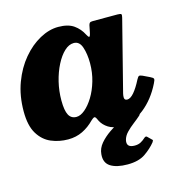

<svg xmlns="http://www.w3.org/2000/svg" viewBox="-118 -638 920 956"><g transform="rotate(-15 342.5 -160.5)"><path d="M653.5 -140.5Q617.5 -68 561.5 -23.5Q505.5 21 435 21Q400.5 21 376.5 5.8Q352.5 -9.5 340.5 -32Q337.5 -39 335.2 -43Q333 -47 331.5 -50Q326.5 -57 321.5 -55Q316.5 -53 306 -43.5Q279 -15.5 245.2 1Q211.5 17.5 170.5 17.5Q124 17.5 83.2 0.2Q42.5 -17 17 -58.8Q-8.5 -100.5 -8.5 -174Q-8.5 -254.5 16.2 -321Q41 -387.5 81.8 -435.8Q122.5 -484 170.8 -510.2Q219 -536.5 266 -536.5Q316.5 -536.5 345.8 -516Q375 -495.5 391.5 -462.5Q398 -450 402.5 -448.8Q407 -447.5 411.5 -468L419 -505Q421 -513 425 -516.5Q429 -520 441.5 -520H567.5Q584.5 -520 587 -515.8Q589.5 -511.5 586 -498L493 -133Q490.5 -122.5 490.5 -113.5Q490.5 -98 505.5 -98Q522 -98 541 -120.2Q560 -142.5 579.5 -181Q587 -195 592 -196.8Q597 -198.5 609.5 -193L644 -176.5Q659 -169.5 660.8 -163.5Q662.5 -157.5 653.5 -140.5ZM373 -321.5Q373 -368.5 361.2 -403.8Q349.5 -439 320 -439Q295 -439 271.5 -417Q248 -395 228.8 -357.5Q209.5 -320 198.2 -273.5Q187 -227 187 -178.5Q187 -126.5 199.5 -103.2Q212 -80 239 -80Q260 -80 283.2 -99.5Q306.5 -119 327 -152.5Q347.5 -186 360.2 -229.5Q373 -273 373 -321.5ZM424 214.5Q367.5 214.5 336.5 194.8Q305.5 175 310 131Q312.5 101.5 333.2 77Q354 52.5 384.2 31.8Q414.5 11 445.5 -5.8Q476.5 -22.5 500 -36Q509 -41.5 519.8 -37.2Q530.5 -33 533 -30Q542.5 -20.5 545.2 -15.8Q548 -11 540.5 -4.5Q526 8.5 505.8 24Q485.5 39.5 468.5 57Q451.5 74.5 446.5 95Q438 133 482 133Q500.5 133 513.5 126Q526.5 119 536.5 109.5Q546 100.5 552 106L572.5 126Q576.5 129 576 131.5Q575.5 134 571.5 140Q550 167 515.8 190.8Q481.5 214.5 424 214.5Z"/></g></svg>

Font: Besley* Heavy
Style: Italic
Weight: 800
Italic angle: -13°
Designer: Owen Earl
Foundry: indestructible type*
Version: Version 3.000; ttfautohint (v1.8.3)